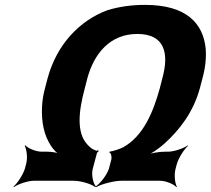

<svg xmlns="http://www.w3.org/2000/svg" viewBox="-20 -740 863 786"><path d="M798 -378 809 -420C821 -464 825 -504 822 -541C812 -642 746 -720 574 -720C519 -720 468 -713 419 -698C307 -656 213 -560 175 -420L164 -378C157 -352 153 -327 152 -302C149 -239 161 -185 188 -144C197 -129 215 -111 226 -105L229 -108C217 -115 193 -119 174 -119H151C127 -119 94 -133 84 -145L81 -143C89 -130 94 -93 87 -69L82 -50C75 -26 51 11 35 24L37 26C53 14 94 0 118 0H281C312 0 356 14 370 26L373 24C361 11 353 -26 360 -50L377 -114C378 -116 383 -120 384 -121L382 -125C378 -123 374 -122 372 -124C357 -129 348 -137 338 -148C293 -196 301 -282 327 -378L338 -421C365 -519 429 -601 542 -601C656 -601 672 -520 645 -421L634 -378C607 -280 566 -182 484 -137C473 -131 438 -119 430 -120L427 -116C435 -115 438 -97 436 -88L426 -50C419 -26 391 11 371 24L374 26C394 14 446 0 477 0H635C659 0 692 14 702 26L704 24C696 11 692 -26 699 -50L704 -69C711 -93 734 -130 750 -143L749 -145C733 -133 692 -119 668 -119H655C630 -119 595 -113 577 -104L578 -101C597 -109 632 -133 653 -152C715 -208 771 -280 798 -378Z"/></svg>

Font: Asimov
Style: EdgeNarIt
Weight: 500
Designer: Google
Version: Version 2.000980: 2014